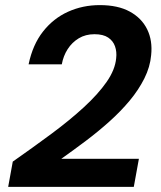

<svg xmlns="http://www.w3.org/2000/svg" viewBox="-20 -732 630 752"><path d="M12 0 30 -99Q110 -155 181.5 -208Q253 -261 308.5 -312Q364 -363 397.5 -411Q431 -459 435 -504Q438 -529 430.5 -550.5Q423 -572 403.5 -585Q384 -598 350 -598Q315 -598 288.5 -582Q262 -566 245 -539.5Q228 -513 222 -480H92Q108 -557 148.5 -608.5Q189 -660 246.5 -686Q304 -712 371 -712Q442 -712 488.5 -686.5Q535 -661 556.5 -617Q578 -573 572 -516Q568 -470 545.5 -425Q523 -380 488 -338Q453 -296 409 -256.5Q365 -217 316.5 -180.5Q268 -144 220 -110H524L504 0Z"/></svg>

Font: DM Sans 12pt
Style: Bold Italic
Weight: 700
Italic angle: -10°
Version: Version 4.004;gftools[0.9.30]